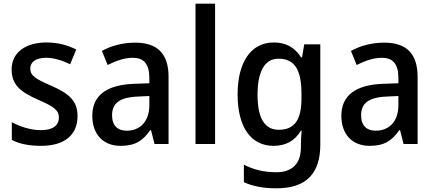

<svg xmlns="http://www.w3.org/2000/svg" viewBox="-20 -780 2354 1040"><path d="M400 -151C400 -238 348 -275 259 -315C171 -353 144 -370 144 -409C144 -445 175 -467 230 -467C273 -467 319 -452 360 -432L393 -512C344 -536 292 -550 232 -550C119 -550 43 -496 43 -404C43 -317 96 -280 186 -240C275 -202 299 -181 299 -144C299 -101 268 -75 200 -75C146 -75 86 -95 44 -118V-22C85 -1 135 10 203 10C328 10 400 -48 400 -151Z M712 -549C643 -549 580 -531 532 -504L563 -428C607 -450 653 -467 699 -467C757 -467 789 -436 789 -358V-329L707 -326C556 -321 480 -262 480 -153C480 -51 540 10 633 10C712 10 753 -17 794 -75H798L817 0H893V-364C893 -488 834 -549 712 -549ZM727 -257 789 -260V-211C789 -120 737 -72 666 -72C619 -72 587 -98 587 -155C587 -218 624 -253 727 -257Z M1145 0V-760H1039V0Z M1463 -550C1341 -550 1267 -446 1267 -268C1267 -90 1340 10 1462 10C1529 10 1577 -18 1610 -72H1614C1612 -52 1610 -18 1610 0V17C1610 107 1562 153 1477 153C1411 153 1353 139 1301 112V207C1350 229 1406 240 1477 240C1641 240 1715 158 1715 3V-540H1628L1616 -469H1611C1576 -524 1528 -550 1463 -550ZM1488 -462C1575 -462 1613 -404 1613 -271V-248C1613 -130 1575 -77 1490 -77C1413 -77 1375 -140 1375 -267C1375 -393 1414 -462 1488 -462Z M2061 -549C1992 -549 1929 -531 1881 -504L1912 -428C1956 -450 2002 -467 2048 -467C2106 -467 2138 -436 2138 -358V-329L2056 -326C1905 -321 1829 -262 1829 -153C1829 -51 1889 10 1982 10C2061 10 2102 -17 2143 -75H2147L2166 0H2242V-364C2242 -488 2183 -549 2061 -549ZM2076 -257 2138 -260V-211C2138 -120 2086 -72 2015 -72C1968 -72 1936 -98 1936 -155C1936 -218 1973 -253 2076 -257Z"/></svg>

Font: Noto Sans Bengali SemiCondensed Medium
Style: Regular
Weight: 500
Width: 4
Designer: Joana Ranito - Universal Thirst; Jelle Bosma - Monotype Design Team
Foundry: Universal Thirst ehf.
Version: Version 3.000